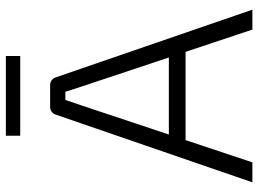

<svg xmlns="http://www.w3.org/2000/svg" viewBox="-133 -748 881 655"><g transform="rotate(-90 307.5 -420.5)"><path d="M444 -792V-841H172V-792ZM458 -228 534 0H602L371 -671C367 -683 357 -690 345 -690H270C258 -690 248 -683 244 -671L13 0H81L157 -228ZM439 -285H176L275 -582L294 -638H322C327 -620 334 -601 340 -582Z"/></g></svg>

Font: SnT
Style: Regular
Weight: 300
Designer: Natanael Gama
Version: Version 1.001;PS 001.001;hotconv 1.0.70;makeotf.lib2.5.58329